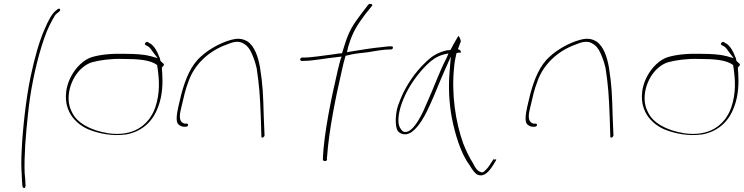

<svg xmlns="http://www.w3.org/2000/svg" viewBox="-20 -740 3774 974"><path d="M135 -350C111 -236 94 -74 90 24C87 74 88 112 90 141C91 170 92 188 93 195V196L95 210C102 216 107 216 110 203L109 192V191C109 182 108 165 105 137C102 52 110 -51 122 -161C133 -272 157 -394 190 -502C210 -566 224 -601 249 -645C256 -657 260 -666 270 -673L281 -682C282 -683 285 -686 285 -688C286 -693 284 -696 279 -696C277 -696 274 -695 273 -694L262 -685C242 -669 224 -633 208 -596C178 -529 155 -444 135 -350Z M342 -355C304 -284 309 -216 332 -171C350 -135 386 -100 435 -81C482 -63 549 -48 620 -58C698 -72 756 -122 783 -200C805 -258 806 -322 803 -368L801 -398C806 -402 816 -411 810 -416L794 -431C792 -438 792 -447 787 -453C779 -478 761 -508 744 -518L730 -526C727 -529 724 -528 719 -524C708 -513 722 -510 729 -506C741 -500 750 -484 759 -472L780 -445L745 -455C711 -464 666 -467 611 -467C546 -469 487 -463 445 -450C404 -437 365 -398 342 -355ZM329 -223C320 -306 372 -400 446 -424C485 -435 545 -443 603 -441C682 -441 744 -436 777 -410L779 -397C787 -342 794 -271 767 -193C734 -102 653 -46 529 -64C437 -79 370 -117 345 -171C337 -186 331 -204 329 -223ZM603 -441Z M885 -200C876 -159 871 -122 885 -109C893 -101 906 -97 912 -97H922C928 -97 933 -100 934 -105C935 -110 932 -113 926 -113H916C880 -123 894 -170 901 -200C912 -247 920 -286 937 -329C967 -414 1040 -482 1130 -514C1159 -526 1190 -537 1219 -517C1234 -508 1246 -493 1255 -473C1266 -450 1275 -424 1282 -394C1295 -308 1299 -256 1303 -146L1306 -48C1305 -35 1322 -45 1322 -53L1318 -149C1315 -261 1313 -311 1299 -398C1290 -450 1272 -506 1235 -530C1200 -551 1170 -545 1122 -528C1076 -510 1033 -484 999 -453C948 -408 921 -340 900 -263Z M1503 -440C1502 -436 1505 -431 1509 -431H1517C1570 -431 1625 -444 1696 -451L1713 -453L1708 -440C1703 -423 1699 -406 1694 -386C1659 -236 1624 -65 1618 61V70C1619 80 1640 79 1639 69L1638 59L1639 58C1648 -72 1680 -236 1715 -386C1720 -408 1725 -430 1731 -450L1733 -457L1742 -459C1775 -468 1811 -471 1846 -475C1877 -480 1924 -489 1954 -489H1963C1968 -489 1972 -492 1973 -496C1974 -502 1972 -505 1967 -505H1958C1953 -505 1939 -504 1917 -501C1873 -497 1809 -487 1756 -478L1740 -475L1743 -488C1745 -495 1745 -500 1748 -508C1770 -580 1791 -611 1833 -668L1867 -710C1874 -720 1855 -724 1848 -716L1815 -673C1771 -615 1750 -584 1727 -508C1723 -497 1719 -482 1715 -470C1699 -469 1686 -467 1669 -464H1668C1616 -458 1562 -448 1519 -448H1512C1508 -448 1504 -444 1503 -440Z M1992 -176C1985 -136 1986 -95 1998 -75C2015 -56 2044 -51 2072 -73C2107 -100 2138 -155 2163 -212C2188 -267 2210 -325 2235 -381L2267 -453L2261 -380C2254 -297 2258 -220 2272 -143C2288 -60 2318 39 2361 96C2378 125 2391 142 2405 147C2437 159 2462 129 2484 94L2497 72C2499 70 2497 69 2492 68C2485 72 2485 69 2485 63V66L2470 88C2462 102 2453 114 2443 123C2433 135 2424 137 2414 131C2401 126 2390 110 2379 87C2363 62 2346 29 2330 -12C2291 -121 2269 -262 2284 -402C2285 -421 2289 -438 2292 -453L2296 -471L2306 -473C2314 -473 2317 -472 2317 -471V-473C2319 -482 2316 -487 2303 -490C2308 -507 2314 -518 2318 -531C2315 -545 2309 -555 2306 -558C2306 -557 2302 -553 2300 -549C2294 -539 2273 -503 2265 -486V-488C2259 -484 2258 -485 2248 -485C2198 -473 2170 -455 2137 -422C2090 -378 2041 -310 2012 -238C2002 -214 1995 -194 1992 -176ZM2026 -236C2054 -305 2102 -369 2147 -413C2169 -434 2194 -454 2232 -464L2255 -469L2245 -445C2208 -375 2179 -290 2144 -214C2130 -180 2079 -61 2031 -71C2023 -73 2018 -78 2013 -86C1989 -117 2005 -186 2026 -236Z M2655 -200C2646 -159 2641 -122 2655 -109C2663 -101 2676 -97 2682 -97H2692C2698 -97 2703 -100 2704 -105C2705 -110 2702 -113 2696 -113H2686C2650 -123 2664 -170 2671 -200C2682 -247 2690 -286 2707 -329C2737 -414 2810 -482 2900 -514C2929 -526 2960 -537 2989 -517C3004 -508 3016 -493 3025 -473C3036 -450 3045 -424 3052 -394C3065 -308 3069 -256 3073 -146L3076 -48C3075 -35 3092 -45 3092 -53L3088 -149C3085 -261 3083 -311 3069 -398C3060 -450 3042 -506 3005 -530C2970 -551 2940 -545 2892 -528C2846 -510 2803 -484 2769 -453C2718 -408 2691 -340 2670 -263Z M3264 -355C3226 -284 3231 -216 3254 -171C3272 -135 3308 -100 3357 -81C3404 -63 3471 -48 3542 -58C3620 -72 3678 -122 3705 -200C3727 -258 3728 -322 3725 -368L3723 -398C3728 -402 3738 -411 3732 -416L3716 -431C3714 -438 3714 -447 3709 -453C3701 -478 3683 -508 3666 -518L3652 -526C3649 -529 3646 -528 3641 -524C3630 -513 3644 -510 3651 -506C3663 -500 3672 -484 3681 -472L3702 -445L3667 -455C3633 -464 3588 -467 3533 -467C3468 -469 3409 -463 3367 -450C3326 -437 3287 -398 3264 -355ZM3251 -223C3242 -306 3294 -400 3368 -424C3407 -435 3467 -443 3525 -441C3604 -441 3666 -436 3699 -410L3701 -397C3709 -342 3716 -271 3689 -193C3656 -102 3575 -46 3451 -64C3359 -79 3292 -117 3267 -171C3259 -186 3253 -204 3251 -223ZM3525 -441Z"/></svg>

Font: Stray Cat
Style: ExLtExtObl
Weight: 200
Version: Version 1.0